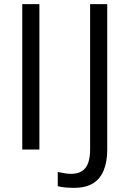

<svg xmlns="http://www.w3.org/2000/svg" viewBox="-20 -725 628 931"><path d="M88 0V-705H171V0ZM338 186Q322 186 301.5 184.5Q281 183 260 178V109Q279 113 295.5 115.5Q312 118 325 118Q371 118 394 89.5Q417 61 417 -1V-705H500V0Q500 60 482.5 102Q465 144 429.5 165Q394 186 338 186Z"/></svg>

Font: Mulish ExtraLight
Style: Regular
Weight: 400
Version: Version 3.603